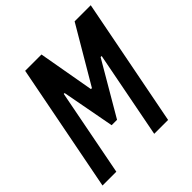

<svg xmlns="http://www.w3.org/2000/svg" viewBox="-191 -881 1032 1032"><g transform="rotate(-45 325.0 -365.0)"><path d="M9.5 0H114.5L210.5 -495.5H217L273.5 -194.5H314.5L490.5 -495.5H498.5L402.5 0H508L650 -730H527.5L339.5 -410.5H332L275.5 -730H151.5Z"/></g></svg>

Font: Monaspace Krypton SemiBold
Style: Italic
Weight: 600
Italic angle: -11°
Designer: Riley Cran & the Lettermatic Team
Foundry: Lettermatic
Version: Version 1.101 (Monaspace Krypton)